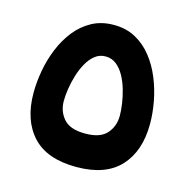

<svg xmlns="http://www.w3.org/2000/svg" viewBox="-88 -646 724 732"><g transform="rotate(15 274.5 -280.0)"><path d="M274.6 -436.2Q299.2 -436.2 317.6 -421.6Q335.9 -407.1 348.9 -383.3Q361.9 -359.6 369.7 -332.1Q377.6 -304.6 381.4 -278Q385.1 -251.3 385.1 -231.3Q385.1 -189.9 359.4 -160.8Q333.8 -131.8 274.6 -131.8Q215.1 -131.8 189.6 -160.8Q164.1 -189.9 164.1 -231.3Q164.1 -252 168.1 -278.8Q172.2 -305.6 180.5 -333.1Q188.8 -360.6 201.9 -384Q214.9 -407.4 233 -421.8Q251.1 -436.2 274.6 -436.2ZM274.6 0Q390.3 0 447.4 -62.1Q504.5 -124.1 504.5 -231.3Q504.5 -273.4 496 -319.1Q487.5 -364.7 469.9 -407.6Q452.3 -450.6 425.1 -485.1Q397.9 -519.6 360.5 -540Q323.1 -560.4 274.6 -560.4Q225.6 -560.4 188 -540Q150.5 -519.6 123.2 -485.1Q96 -450.6 78.6 -407.8Q61.1 -365 52.9 -319.2Q44.7 -273.4 44.7 -231.3Q44.7 -123.8 101.5 -61.9Q158.3 0 274.6 0Z"/></g></svg>

Font: Vazirmatn NL
Style: Regular
Weight: 400
Designer: Saber Rastikerdar
Foundry: Saber Rastikerdar
Version: Version 33.003